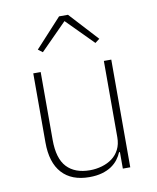

<svg xmlns="http://www.w3.org/2000/svg" viewBox="-85 -814 729 892"><g transform="rotate(-10 279.5 -368.0)"><path d="M424 -78H420Q413 -61 400.5 -44.5Q388 -28 369.5 -15.5Q351 -3 325 4.5Q299 12 265 12Q181 12 136 -37.5Q91 -87 91 -182V-508H126V-188Q126 -100 164 -59.5Q202 -19 273 -19Q302 -19 329.5 -27Q357 -35 378 -50.5Q399 -66 411.5 -90.5Q424 -115 424 -148V-508H459V0H424ZM297 -748 421 -613 400 -597 276 -722 152 -597 131 -613 255 -748Z"/></g></svg>

Font: IBM Plex Sans Arabic ExtLt
Style: Regular
Weight: 200
Designer: Mike Abbink, Paul van der Laan, Pieter van Rosmalen, Wael Morcos, Khajak Apelian
Foundry: Bold Monday
Version: Version 1.2